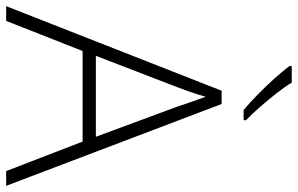

<svg xmlns="http://www.w3.org/2000/svg" viewBox="-196 -794 989 638"><g transform="rotate(90 299.0 -474.5)"><path d="M548 0 450 -254H149L49 0H0L281 -716H325L597 0ZM334 -568Q329 -584 319.5 -611Q310 -638 301 -663Q294 -637 285 -612Q276 -587 269 -568L165 -298H434ZM254 -949Q267 -927 289 -899Q311 -871 334.5 -844Q358 -817 379 -797V-789H345Q320 -810 292 -837.5Q264 -865 239.5 -892.5Q215 -920 199 -941V-949Z"/></g></svg>

Font: Noto Kufi Arabic ExtraLight
Style: Regular
Weight: 200
Designer: Monotype Design Team, David Williams, Khaled Hosny
Foundry: Google LLC
Version: Version 2.109; ttfautohint (v1.8.4.7-5d5b)